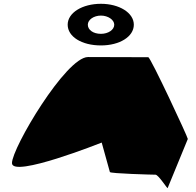

<svg xmlns="http://www.w3.org/2000/svg" viewBox="-20 -1003 1032 1010"><path d="M43 -145C43 -65 515 -253 515 -253L558 -98C559 -90 782 -84 798 -84C814 -84 862 -6 862 -14L968 -272C968 -282 772 -702 760 -702C760 -702 559 -703 443 -703C327 -703 43 -225 43 -145ZM336 -873C336 -810 410 -764 511 -764C609 -764 684 -810 684 -873C684 -936 607 -983 511 -983C413 -983 336 -936 336 -873ZM442 -873C442 -899 473 -921 511 -921C548 -921 581 -899 581 -873C581 -846 549 -825 511 -825C470 -825 442 -846 442 -873Z"/></svg>

Font: Ampere
Style: SuExt
Weight: 400
Version: Version 1